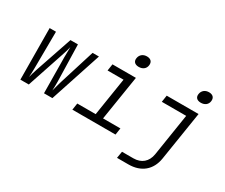

<svg xmlns="http://www.w3.org/2000/svg" viewBox="-145 -1187 2090 1781"><g transform="rotate(30 900.0 -297.0)"><path d="M83 0H173L301 -383C313 -420 329 -468 334 -493C333 -468 332 -420 332 -383L336 0H426L607 -550H539L416 -156C406 -122 396 -85 390 -61C392 -86 392 -122 392 -156L382 -550H302L168 -156C156 -121 146 -84 140 -61C142 -84 144 -121 144 -156L147 -550H79Z M974 -651C1016 -651 1046 -674 1051 -711C1057 -750 1035 -774 993 -774C952 -774 922 -750 916 -711C910 -674 932 -651 974 -651ZM640 0H1102L1113 -72H927L1003 -550H752L741 -478H912L848 -72H651Z M1639 -651C1681 -651 1711 -674 1716 -711C1722 -750 1700 -774 1658 -774C1617 -774 1587 -750 1581 -711C1575 -674 1597 -651 1639 -651ZM1222 180H1344C1480 180 1570 105 1591 -25L1674 -550H1333L1322 -478H1583L1512 -25C1498 59 1441 108 1356 108H1234Z"/></g></svg>

Font: JetBrains Mono Light
Style: Italic
Weight: 336
Italic angle: -9°
Monospace: yes
Designer: Philipp Nurullin, Konstantin Bulenkov
Foundry: JetBrains
Version: Version 2.305